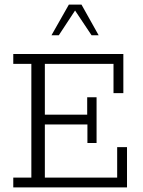

<svg xmlns="http://www.w3.org/2000/svg" viewBox="-20 -819 625 839"><path d="M38 0V-43H117V-540H38V-583H519V-412H476V-540H176V-318H361V-394H402V-194H362V-275H176V-43H492V-176H535V0ZM205 -665 281 -799H336L411 -665H380L308 -773L237 -665Z"/></svg>

Font: Rokkitt SemiBold Light
Style: Regular
Weight: 300
Version: Version 3.103